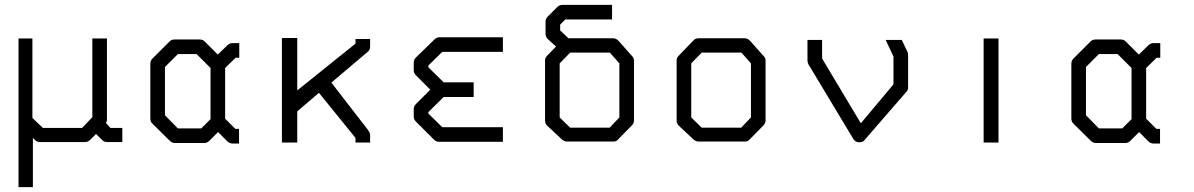

<svg xmlns="http://www.w3.org/2000/svg" viewBox="-20 -634 4900 788"><path d="M56 -476H113V-150L156 -109H317L359 -153V-476H419V-141Q419 -139 415 -129L433 -109H482V-51H421Q406 -51 400 -59L374 -84L350 -60Q341 -51 329 -51H144Q132 -51 124 -59L115 -68V134H56Z M904 -147 946 -105H961V-45H934Q922 -45 913 -54L875 -92L839 -56Q830 -47 818 -47H698Q686 -47 677 -56L605 -127Q597 -135 597 -148V-372Q597 -385 605 -393L676 -464Q684 -472 697 -472H799Q812 -472 820 -464L874 -410L913 -448Q922 -457 934 -457H962V-397H947L904 -355ZM844 -145V-355L787 -412H710L657 -359V-161L710 -107H806Z M1200 -177V-49H1137V-478H1200V-263L1439 -455V-474H1499V-443Q1499 -429.5 1490 -422L1340 -295L1490 -101Q1499 -88.5 1499 -80V-49H1439V-68L1289 -253Z M2044 -52H1782Q1770 -52 1761 -61L1687 -135Q1678 -144 1678 -156V-186Q1678 -198 1687 -207L1746 -266L1687 -325Q1678 -334 1678 -346V-377Q1678 -389 1687 -398L1761 -470Q1772 -481 1782 -481H2044V-421H1795L1738 -365V-358L1801 -296H1924V-236H1801L1738 -174V-168L1795 -112H2044Z M2312 -477H2496Q2508 -477 2518 -467L2574 -404Q2582 -396 2582 -385V-140Q2582 -128 2573 -119L2515 -60Q2509 -53 2497.5 -53H2494H2308Q2297.5 -53 2288 -60L2226 -118Q2217 -126 2217 -140V-387Q2217 -397 2227 -407L2262 -443L2228 -474Q2219 -483 2219 -496V-545Q2219 -557 2228 -566L2267 -605Q2276 -614 2288 -614H2492V-554H2300L2279 -533V-509L2311 -479ZM2277 -374V-152L2320 -110H2482L2522 -152V-374L2483 -418H2320Z M2817 -374V-152L2860 -110H3022L3062 -152V-374L3023 -418H2860ZM2767 -407 2828 -470Q2835 -477 2848 -477H3036Q3048 -477 3058 -467L3114 -404Q3122 -396 3122 -385V-140Q3122 -128 3113 -119L3055 -60Q3049 -53 3037.5 -53H3034H2848Q2837.5 -53 2828 -60L2766 -118Q2757 -126 2757 -140V-387Q2757 -397 2767 -407Z M3681 -470 3704 -422Q3707 -416 3707 -409V-276Q3707 -262.5 3698 -255L3528 -59L3523 -54Q3516.5 -50 3507 -50Q3490 -50 3482 -64L3298 -370Q3294 -378 3294 -386V-470H3354V-394L3513 -128L3647 -288V-402L3615 -470Z M4017 -476H4078V-49H4017Z M4684 -147 4726 -105H4741V-45H4714Q4702 -45 4693 -54L4655 -92L4619 -56Q4610 -47 4598 -47H4478Q4466 -47 4457 -56L4385 -127Q4377 -135 4377 -148V-372Q4377 -385 4385 -393L4456 -464Q4464 -472 4477 -472H4579Q4592 -472 4600 -464L4654 -410L4693 -448Q4702 -457 4714 -457H4742V-397H4727L4684 -355ZM4624 -145V-355L4567 -412H4490L4437 -359V-161L4490 -107H4586Z"/></svg>

Font: 3270 Nerd Font
Style: Regular
Weight: 400
Monospace: yes
Version: Version 3.0.1;Nerd Fonts 3.3.0